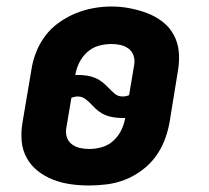

<svg xmlns="http://www.w3.org/2000/svg" viewBox="-20 -561 640 589"><path d="M252 8Q224 8 196 4Q168 0 142.5 -10Q117 -20 96 -36.5Q75 -53 62 -76.5Q49 -100 46.5 -128Q44 -156 49 -185L76 -345Q80 -373 90.5 -400Q101 -427 118.5 -450.5Q136 -474 160.5 -491.5Q185 -509 212 -520Q239 -531 266.5 -536Q294 -541 323 -541Q323 -541 323 -541Q323 -541 323 -541Q351 -541 379 -535.5Q407 -530 432 -520.5Q457 -511 478.5 -494.5Q500 -478 513 -454Q526 -430 528.5 -402Q531 -374 526 -345L500 -185Q495 -157 484.5 -130Q474 -103 456.5 -79.5Q439 -56 414.5 -38Q390 -20 363 -9.5Q336 1 308 4.5Q280 8 252 8ZM356 -265Q361 -265 366 -266Q371 -267 376 -269L392 -364Q394 -378 389.5 -391Q385 -404 374 -412Q363 -420 349.5 -423Q336 -426 321 -426Q302 -426 282.5 -420.5Q263 -415 247.5 -401Q232 -387 223 -368.5Q214 -350 211 -331Q213 -331 215 -331Q217 -331 219 -331Q233 -331 246.5 -329Q260 -327 272 -322Q284 -317 294 -309Q304 -301 313 -291.5Q322 -282 332 -273.5Q342 -265 356 -265ZM254 -104Q273 -104 292.5 -109.5Q312 -115 327.5 -129Q343 -143 352 -161.5Q361 -180 364 -199Q362 -199 360 -199Q358 -199 356 -199Q343 -199 329 -201Q315 -203 303 -208Q291 -213 281 -221Q271 -229 262.5 -238.5Q254 -248 243 -256.5Q232 -265 219 -265Q214 -265 209 -264Q204 -263 199 -261L183 -166Q181 -152 185.5 -139Q190 -126 201 -118Q212 -110 225.5 -107Q239 -104 254 -104Z"/></svg>

Font: Iosevka Slab Heavy Extended
Style: Italic
Weight: 900
Width: 7
Italic angle: -9°
Monospace: yes
Designer: Belleve Invis
Foundry: Belleve Invis
Version: Version 11.1.0; ttfautohint (v1.8.3)